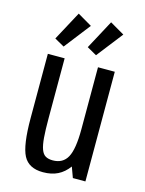

<svg xmlns="http://www.w3.org/2000/svg" viewBox="-117 -832 687 912"><g transform="rotate(15 227.0 -376.0)"><path d="M145 -539.3H62.4V-223.3Q62.4 -89.9 88.6 -39.9Q114.9 10 184.7 10Q226.9 10 257.4 -5.2Q288 -20.4 311 -51.7L329.9 0H391.6V-539.3H309V-233.7Q309 -136.9 287.1 -96.6Q265.3 -56.4 215.3 -56.4Q193.9 -56.4 180.1 -64.3Q166.3 -72.1 158.6 -92.9Q150.9 -113.6 147.9 -150.1Q145 -186.7 145 -244.1ZM125.7 -592 225.4 -720.4 154.7 -761.7 77.9 -619ZM285 -592 385 -720.4 314 -761.7 237.4 -619Z"/></g></svg>

Font: Secuela Black
Style: Regular
Weight: 900
Designer: Fernando Haro
Foundry: deFharo
Version: Version 1.704